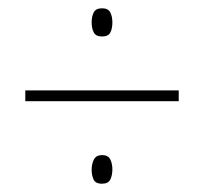

<svg xmlns="http://www.w3.org/2000/svg" viewBox="-20 -557 491 463"><path d="M226 -469Q211 -469 206 -479Q201 -489 201 -503Q201 -517 206 -527Q211 -537 226 -537Q241 -537 246 -527Q251 -517 251 -503Q251 -488 246 -478.5Q241 -469 226 -469ZM41 -313V-339H411V-313ZM226 -114Q210 -114 205.5 -124.5Q201 -135 201 -147Q201 -162 206.5 -172.5Q212 -183 226 -183Q241 -183 246 -172.5Q251 -162 251 -149Q251 -134 246 -124Q241 -114 226 -114Z"/></svg>

Font: Noto Sans Telugu Condensed Thin
Style: Regular
Weight: 100
Width: 3
Designer: Jelle Bosma - Monotype Design Team
Foundry: Monotype Imaging Inc.
Version: Version 2.005; ttfautohint (v1.8.4.7-5d5b)